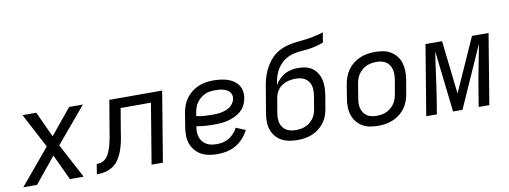

<svg xmlns="http://www.w3.org/2000/svg" viewBox="-60 -1065 3721 1403"><g transform="rotate(-10 1800.0 -363.5)"><path d="M20 0 241 -264 106 -520H208L296 -330L452 -520H554L332 -256L468 0H366L277 -190L122 0Z M566 0 578 -74Q594 -74 610 -78.5Q626 -83 639.5 -93.5Q653 -104 662 -119Q671 -134 677.5 -149.5Q684 -165 688.5 -180.5Q693 -196 696.5 -212Q700 -228 703.5 -244Q707 -260 709 -276L750 -520H1142L1056 0H972L1046 -447H821L791 -268Q788 -249 785 -230Q782 -211 777.5 -192.5Q773 -174 767 -155Q761 -136 753 -118Q745 -100 734.5 -83Q724 -66 710 -51Q696 -36 678 -26Q660 -16 641 -10Q622 -4 603.5 -2Q585 0 566 0Z M1462 8Q1430 8 1399.5 2.5Q1369 -3 1342.5 -17Q1316 -31 1296.5 -54Q1277 -77 1267 -105.5Q1257 -134 1256.5 -166Q1256 -198 1262 -230L1278 -330Q1283 -357 1292.5 -384Q1302 -411 1319.5 -435Q1337 -459 1360.5 -477.5Q1384 -496 1410.5 -507.5Q1437 -519 1464.5 -523.5Q1492 -528 1520 -528Q1547 -528 1573 -525Q1599 -522 1624 -514.5Q1649 -507 1670 -493Q1691 -479 1705 -459Q1719 -439 1723.5 -413Q1728 -387 1723 -360Q1719 -334 1706.5 -309.5Q1694 -285 1673 -267Q1652 -249 1626.5 -237.5Q1601 -226 1575.5 -219.5Q1550 -213 1524 -211Q1498 -209 1473 -209Q1440 -209 1407 -211.5Q1374 -214 1343 -220V-218Q1339 -197 1339.5 -177Q1340 -157 1346 -138.5Q1352 -120 1364 -105.5Q1376 -91 1392.5 -81.5Q1409 -72 1428.5 -68.5Q1448 -65 1468 -65Q1491 -65 1514.5 -70Q1538 -75 1558.5 -87.5Q1579 -100 1596 -118.5Q1613 -137 1624 -159L1694 -130Q1678 -98 1653 -70.5Q1628 -43 1597 -25Q1566 -7 1531 0.5Q1496 8 1462 8ZM1473 -282Q1489 -282 1506 -283Q1523 -284 1540 -287.5Q1557 -291 1573.5 -297Q1590 -303 1604.5 -313.5Q1619 -324 1629 -339Q1639 -354 1642 -371Q1645 -386 1641 -400Q1637 -414 1628 -424Q1619 -434 1606 -440Q1593 -446 1579 -449.5Q1565 -453 1550 -454Q1535 -455 1520 -455Q1501 -455 1482.5 -452Q1464 -449 1446 -440.5Q1428 -432 1412.5 -419Q1397 -406 1385.5 -389.5Q1374 -373 1368 -354.5Q1362 -336 1359 -318L1355 -293Q1383 -286 1413 -284Q1443 -282 1473 -282Z M2054 8Q2023 8 1993 2.5Q1963 -3 1938 -16.5Q1913 -30 1894 -52.5Q1875 -75 1865.5 -102.5Q1856 -130 1855.5 -160.5Q1855 -191 1860 -222L1884 -363Q1889 -397 1895 -430Q1901 -463 1912 -496Q1923 -529 1940.5 -560Q1958 -591 1982.5 -617Q2007 -643 2039 -660.5Q2071 -678 2104.5 -686.5Q2138 -695 2171.5 -698.5Q2205 -702 2238 -706Q2271 -710 2305 -717Q2339 -724 2372 -735L2360 -662Q2336 -652 2311 -645.5Q2286 -639 2261.5 -635Q2237 -631 2213 -629.5Q2189 -628 2164.5 -624.5Q2140 -621 2115 -612.5Q2090 -604 2068.5 -589Q2047 -574 2030 -553.5Q2013 -533 2002 -509.5Q1991 -486 1985 -462Q1979 -438 1975 -413Q1988 -436 2007.5 -455.5Q2027 -475 2050 -487.5Q2073 -500 2098.5 -505Q2124 -510 2149 -510Q2178 -510 2205.5 -503.5Q2233 -497 2254.5 -481Q2276 -465 2290 -442Q2304 -419 2310 -392Q2316 -365 2315.5 -336.5Q2315 -308 2310 -279L2294 -183Q2290 -156 2280 -129.5Q2270 -103 2252.5 -80Q2235 -57 2211.5 -39Q2188 -21 2162 -10.5Q2136 0 2108.5 4Q2081 8 2054 8ZM2055 -66Q2073 -66 2090.5 -68.5Q2108 -71 2126 -78.5Q2144 -86 2159 -98Q2174 -110 2185.5 -126Q2197 -142 2203 -159.5Q2209 -177 2212 -195L2228 -291Q2231 -310 2231 -329Q2231 -348 2226.5 -365Q2222 -382 2211.5 -396Q2201 -410 2186 -419.5Q2171 -429 2153 -432.5Q2135 -436 2116 -436Q2099 -436 2081.5 -433.5Q2064 -431 2047 -424.5Q2030 -418 2014 -407.5Q1998 -397 1986.5 -382Q1975 -367 1969 -350.5Q1963 -334 1960 -316L1942 -210Q1939 -191 1939 -172.5Q1939 -154 1944 -137Q1949 -120 1959.5 -105.5Q1970 -91 1985 -82Q2000 -73 2018 -69.5Q2036 -66 2055 -66Z M2654 8Q2622 8 2591.5 2.5Q2561 -3 2536 -18Q2511 -33 2493 -56Q2475 -79 2466 -107.5Q2457 -136 2456.5 -167Q2456 -198 2462 -230L2478 -330Q2483 -357 2492.5 -384Q2502 -411 2519 -435Q2536 -459 2559.5 -477.5Q2583 -496 2610 -507.5Q2637 -519 2664.5 -523.5Q2692 -528 2719 -528Q2751 -528 2781.5 -522.5Q2812 -517 2837 -502Q2862 -487 2880.5 -464Q2899 -441 2907.5 -412.5Q2916 -384 2916.5 -353Q2917 -322 2912 -290L2895 -190Q2891 -163 2881.5 -136Q2872 -109 2855 -85Q2838 -61 2814.5 -42.5Q2791 -24 2764 -12.5Q2737 -1 2709 3.5Q2681 8 2654 8ZM2654 -66Q2673 -66 2691.5 -69Q2710 -72 2727.5 -80Q2745 -88 2761 -101.5Q2777 -115 2787.5 -131Q2798 -147 2804 -165.5Q2810 -184 2813 -202L2830 -302Q2833 -322 2833.5 -341Q2834 -360 2829.5 -378Q2825 -396 2815 -411Q2805 -426 2790.5 -436Q2776 -446 2757.5 -450Q2739 -454 2720 -454Q2701 -454 2682.5 -451Q2664 -448 2646 -440Q2628 -432 2612.5 -418.5Q2597 -405 2586 -389Q2575 -373 2569 -354.5Q2563 -336 2560 -318L2544 -218Q2540 -198 2539.5 -179Q2539 -160 2543.5 -142Q2548 -124 2558 -109Q2568 -94 2583 -84Q2598 -74 2616.5 -70Q2635 -66 2654 -66Z M3010 0 3096 -520H3219L3264 -124L3441 -520H3564L3478 0H3399L3416 -104Q3430 -192 3447.5 -279.5Q3465 -367 3481 -455L3279 0H3209L3157 -455Q3143 -367 3131.5 -279.5Q3120 -192 3106 -104L3089 0Z"/></g></svg>

Font: Iosevka Extended
Style: Italic
Weight: 400
Width: 7
Italic angle: -9°
Monospace: yes
Designer: Belleve Invis
Foundry: Belleve Invis
Version: Version 32.5.0; ttfautohint (v1.8.4)